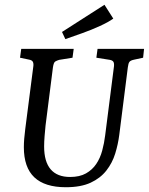

<svg xmlns="http://www.w3.org/2000/svg" viewBox="-20 -774 624 805"><path d="M256 11Q168 11 124 -30.5Q80 -72 80 -157Q80 -173 81.5 -192Q83 -211 86 -234L120 -498Q121 -510 117 -516Q113 -522 102 -524L64 -532L69 -569H289L284 -532L228 -523Q218 -520 211.5 -516Q205 -512 202 -492L171 -248Q169 -229 167 -204Q165 -179 165 -160Q165 -96 192.5 -64Q220 -32 274 -32Q314 -32 340.5 -47Q367 -62 383.5 -86.5Q400 -111 408.5 -142.5Q417 -174 421 -207L458 -497Q459 -510 455 -515.5Q451 -521 441 -523L384 -532L389 -569H584L580 -532L543 -524Q528 -521 523 -515Q518 -509 516 -492L480 -208Q475 -169 463 -130Q451 -91 426 -59Q401 -27 360 -8Q319 11 256 11ZM254 -610 240 -640 418 -754 455 -696Q434 -681 399 -665Q364 -649 325 -635Q286 -621 254 -610Z"/></svg>

Font: Yrsa
Style: Italic
Weight: 400
Italic angle: -7.10001°
Designer: Anna Giedrys (Yrsa+Rasa design), David Brezina (Yrsa art-direction, Rasa art-direction, design)
Foundry: Rosetta Type Foundry
Version: Version 2.004